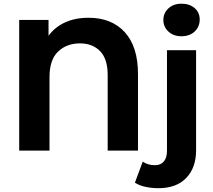

<svg xmlns="http://www.w3.org/2000/svg" viewBox="-20 -807 1143 1029"><path d="M82.9 0V-700H240.1V-525.6L206 -553.9Q238.8 -633.8 302.1 -672.8Q365.4 -711.8 454.2 -711.8Q578.8 -711.8 649.2 -634Q719.5 -556.2 719.5 -410.4V0H557.1V-405.2Q557.1 -491.2 516.5 -532.8Q475.9 -574.5 408.4 -574.5Q337.1 -574.5 291.2 -530.5Q245.3 -486.5 245.3 -393.6V0ZM828.7 201.6Q792.4 201.6 759.2 194.3Q726 187 703 172.2L744.9 59.2Q772 78.3 811 78.3Q840.7 78.3 857.8 58.7Q874.9 39.2 874.9 -0.4V-537.9H1030.9V-1.5Q1030.9 91.9 978.2 146.7Q925.5 201.6 828.7 201.6ZM952.9 -612.7Q909.6 -612.7 882.6 -637.9Q855.5 -663 855.5 -700Q855.5 -736.9 882.6 -762.1Q909.6 -787.2 952.9 -787.2Q996.2 -787.2 1023.3 -763.5Q1050.3 -739.7 1050.3 -702.8Q1050.3 -664 1023.6 -638.4Q996.8 -612.7 952.9 -612.7Z"/></svg>

Font: Montserrat Alternates Thin
Style: Regular
Weight: 100
Designer: Julieta Ulanovsky
Foundry: Julieta Ulanovsky
Version: Version 9.000